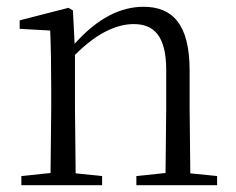

<svg xmlns="http://www.w3.org/2000/svg" viewBox="-20 -546 695 566"><path d="M467 0H620V-27L541 -35L539 -227V-338C539 -474 489 -526 403 -526C337 -526 269 -494 200 -417L195 -515L182 -523L38 -486V-461L128 -456C130 -406 131 -353 131 -285V-227L129 -36L43 -27V0H281V-27L203 -35L201 -227V-384C271 -455 331 -475 374 -475C434 -475 470 -440 470 -339V-227L468 -36L382 -27V0Z"/></svg>

Font: Noto Serif CJK TC Light
Style: Regular
Weight: 300
Designer: Ryoko NISHIZUKA 西塚涼子 (kana & ideographs); Frank Grießhammer (Latin, Greek & Cyrillic); Wenlong ZHANG 张文龙 (bopomofo); San
Foundry: Adobe
Version: Version 2.001;hotconv 1.1.0;makeotfexe 2.6.0